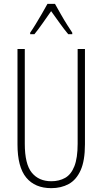

<svg xmlns="http://www.w3.org/2000/svg" viewBox="-20 -969 533 999"><path d="M422 -218Q422 -133 399.5 -83Q377 -33 337.5 -11.5Q298 10 247 10Q162 10 116.5 -45Q71 -100 71 -218V-714H109V-221Q109 -115 145.5 -70.5Q182 -26 247 -26Q288 -26 319 -43.5Q350 -61 367 -104Q384 -147 384 -221V-714H422ZM266 -949Q279 -926 296.5 -895Q314 -864 331 -837.5Q348 -811 356 -799V-791H335Q314 -816 290.5 -849Q267 -882 246 -911Q227 -884 202.5 -849Q178 -814 159 -791H137V-799Q149 -816 165.5 -843Q182 -870 198.5 -898.5Q215 -927 227 -949Z"/></svg>

Font: Noto Sans Khmer ExtraCondensed ExtraLight
Style: Regular
Weight: 250
Width: 2
Designer: Danh Hong and the Monotype Design Team
Foundry: Monotype Imaging Inc.
Version: Version 2.004